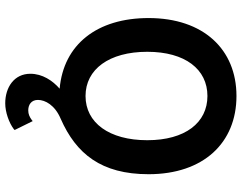

<svg xmlns="http://www.w3.org/2000/svg" viewBox="-115 -591 924 734"><g transform="rotate(90 347.0 -224.0)"><path d="M375 218C408 218 449 204 474 185L477 182L443 113L438 117C427 125 416 130 402 130C381 130 362 119 362 93C362 65 382 28 434 6C568 -53 646 -149 646 -330C646 -540 526 -666 347 -666C169 -666 49 -540 49 -330C49 -133 150 -5 319 10C288 37 262 76 262 122C262 184 314 218 375 218ZM178 -325C178 -470 245 -555 347 -555C449 -555 516 -470 516 -325C516 -179 449 -89 347 -89C245 -89 178 -179 178 -325Z"/></g></svg>

Font: Falling Sky
Style: Med
Weight: 500
Designer: Paul D. Hunt
Foundry: Adobe Systems Incorporated
Version: Version 1.02